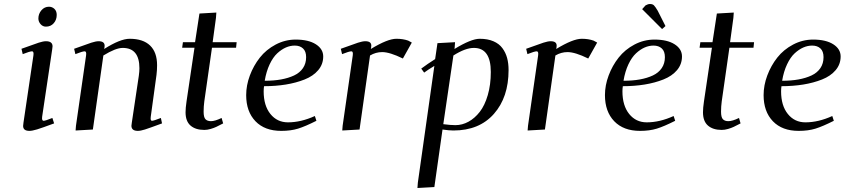

<svg xmlns="http://www.w3.org/2000/svg" viewBox="-20 -651 4246 965"><path d="M87.9 -405.8Q151.9 -429.2 174.6 -436.5Q197.3 -443.8 210.9 -443.8Q244.1 -443.8 244.1 -418Q244.1 -413.6 242.2 -401.9L191.9 -64.9Q189 -43.9 199.2 -43.9Q208.5 -43.9 243.2 -58.1L252 -30.8Q191.4 -8.3 166.5 -0.7Q141.6 6.8 127.9 6.8Q96.2 6.8 96.2 -18.1Q96.2 -21.5 98.1 -35.2L147.9 -372.1Q150.9 -393.1 141.1 -393.1Q129.9 -393.1 94.2 -378.9ZM172.9 -558.1Q172.9 -581.5 188.2 -599.4Q203.6 -617.2 226.1 -617.2Q242.2 -617.2 253.7 -606.2Q265.1 -595.2 265.1 -576.2Q265.1 -551.3 250 -534.2Q234.9 -517.1 210.9 -517.1Q194.8 -517.1 183.8 -529.8Q172.9 -542.5 172.9 -558.1Z M352.5 -405.8Q416.5 -429.2 439.2 -436.5Q461.9 -443.8 475.6 -443.8Q505.9 -443.8 505.9 -420.9Q505.9 -416 504.9 -411.1L503.4 -404.8Q584.5 -456.1 631.8 -456.1Q699.2 -456.1 734.4 -422.1Q769.5 -388.2 769.5 -323.2Q769.5 -298.8 766.6 -274.9L737.8 -64.9Q734.9 -43.9 743.7 -43.9Q752.9 -43.9 788.6 -58.1L794.4 -30.8Q731 -7.3 708.7 -0.2Q686.5 6.8 672.9 6.8Q640.6 6.8 640.6 -19Q640.6 -23.4 642.6 -35.2L677.7 -270Q680.7 -291.5 680.7 -308.1Q680.7 -410.2 596.7 -410.2Q561.5 -410.2 499.5 -372.1L446.8 0L359.9 4.9L361.8 -19L412.6 -372.1Q415.5 -393.1 405.8 -393.1Q394.5 -393.1 358.9 -378.9Z M895.5 -411.1 899.4 -439H960.4L982.4 -583L1067.4 -587.9L1065.4 -561L1048.8 -439H1169.4L1166.5 -411.1H1045.4L1006.8 -141.1Q1003.4 -115.2 1003.4 -89.8Q1003.4 -61.5 1012.7 -51.8Q1022 -42 1040.5 -42Q1060.5 -42 1093.8 -58.1L1101.6 -30.8Q1079.1 -19 1067.1 -13.4Q1055.2 -7.8 1038.6 -2.9Q1022 2 1006.8 2Q962.9 2 937.7 -19.8Q912.6 -41.5 912.6 -86.9Q912.6 -107.9 917.5 -141.1L957.5 -411.1Z M1217.3 -172.9Q1217.3 -222.2 1235.8 -271.7Q1254.4 -321.3 1286.1 -361.6Q1317.9 -401.9 1365.5 -427Q1413.1 -452.1 1466.3 -452.1Q1530.3 -452.1 1567.4 -428.5Q1604.5 -404.8 1604.5 -367.2Q1604.5 -328.1 1579.3 -298.3Q1554.2 -268.6 1511 -251.5Q1467.8 -234.4 1416.5 -226.1Q1365.2 -217.8 1307.1 -217.8Q1305.2 -205.6 1305.2 -191.9Q1305.2 -120.1 1339.1 -78.1Q1373 -36.1 1427.2 -36.1Q1492.7 -36.1 1562.5 -67.9L1570.3 -43.9Q1514.2 -15.6 1477.8 -4.4Q1441.4 6.8 1393.6 6.8Q1310.5 6.8 1263.9 -41.7Q1217.3 -90.3 1217.3 -172.9ZM1310.5 -245.1Q1356 -245.1 1392.6 -251.7Q1429.2 -258.3 1458 -271.7Q1486.8 -285.2 1502.7 -308.6Q1518.6 -332 1518.6 -363.8Q1518.6 -393.1 1502.9 -407.5Q1487.3 -421.9 1461.4 -421.9Q1439 -421.9 1417 -412.4Q1395 -402.8 1373.5 -383.1Q1352.1 -363.3 1335.2 -327.6Q1318.4 -292 1310.5 -245.1Z M1692.9 -405.8Q1756.8 -429.2 1779.5 -436.5Q1802.2 -443.8 1815.9 -443.8Q1846.2 -443.8 1846.2 -421.9Q1846.2 -416 1845.2 -411.1L1843.8 -404.8Q1928.2 -456.1 1972.2 -456.1Q2005.9 -456.1 2031.7 -446.8L2049.8 -437L2004.9 -356.9Q1939 -389.2 1900.9 -389.2Q1868.7 -389.2 1839.8 -372.1L1787.1 0L1700.2 4.9L1702.1 -19L1752.9 -372.1Q1755.9 -393.1 1746.1 -393.1Q1734.9 -393.1 1699.2 -378.9Z M2078.1 293.9 2080.1 267.1 2163.1 -319.8Q2129.9 -299.8 2111.8 -286.1L2097.2 -306.2Q2128.4 -329.6 2167 -354L2178.7 -434.1L2267.1 -439L2265.1 -411.1L2264.2 -404.8Q2348.1 -456.1 2391.1 -456.1Q2431.2 -456.1 2460 -443.6Q2488.8 -431.2 2505.1 -408.9Q2521.5 -386.7 2528.8 -359.6Q2536.1 -332.5 2536.1 -298.8Q2536.1 -162.1 2462.4 -78.6Q2388.7 4.9 2258.8 4.9Q2237.3 4.9 2204.1 0L2163.1 289.1ZM2208 -26.9Q2244.6 -22 2269 -22Q2303.2 -22 2334.7 -39.3Q2366.2 -56.6 2391.4 -88.9Q2416.5 -121.1 2431.6 -173.1Q2446.8 -225.1 2446.8 -289.1Q2446.8 -410.2 2361.8 -410.2Q2318.8 -410.2 2258.8 -372.1Z M2624.5 -405.8Q2688.5 -429.2 2711.2 -436.5Q2733.9 -443.8 2747.6 -443.8Q2777.8 -443.8 2777.8 -421.9Q2777.8 -416 2776.9 -411.1L2775.4 -404.8Q2859.9 -456.1 2903.8 -456.1Q2937.5 -456.1 2963.4 -446.8L2981.4 -437L2936.5 -356.9Q2870.6 -389.2 2832.5 -389.2Q2800.3 -389.2 2771.5 -372.1L2718.8 0L2631.8 4.9L2633.8 -19L2684.6 -372.1Q2687.5 -393.1 2677.7 -393.1Q2666.5 -393.1 2630.9 -378.9Z M3020.5 -172.9Q3020.5 -222.2 3039.1 -271.7Q3057.6 -321.3 3089.4 -361.6Q3121.1 -401.9 3168.7 -427Q3216.3 -452.1 3269.5 -452.1Q3333.5 -452.1 3370.6 -428.5Q3407.7 -404.8 3407.7 -367.2Q3407.7 -328.1 3382.6 -298.3Q3357.4 -268.6 3314.2 -251.5Q3271 -234.4 3219.7 -226.1Q3168.5 -217.8 3110.4 -217.8Q3108.4 -205.6 3108.4 -191.9Q3108.4 -120.1 3142.3 -78.1Q3176.3 -36.1 3230.5 -36.1Q3295.9 -36.1 3365.7 -67.9L3373.5 -43.9Q3317.4 -15.6 3281 -4.4Q3244.6 6.8 3196.8 6.8Q3113.8 6.8 3067.1 -41.7Q3020.5 -90.3 3020.5 -172.9ZM3113.8 -245.1Q3159.2 -245.1 3195.8 -251.7Q3232.4 -258.3 3261.2 -271.7Q3290 -285.2 3305.9 -308.6Q3321.8 -332 3321.8 -363.8Q3321.8 -393.1 3306.2 -407.5Q3290.5 -421.9 3264.6 -421.9Q3242.2 -421.9 3220.2 -412.4Q3198.2 -402.8 3176.8 -383.1Q3155.3 -363.3 3138.4 -327.6Q3121.6 -292 3113.8 -245.1ZM3207.5 -605 3224.6 -624Q3236.8 -630.9 3246.6 -630.9Q3259.8 -630.9 3266.6 -624.3Q3273.4 -617.7 3285.6 -597.2L3324.7 -520L3307.6 -504.9Z M3496.1 -411.1 3500 -439H3561L3583 -583L3668 -587.9L3666 -561L3649.4 -439H3770L3767.1 -411.1H3646L3607.4 -141.1Q3604 -115.2 3604 -89.8Q3604 -61.5 3613.3 -51.8Q3622.6 -42 3641.1 -42Q3661.1 -42 3694.3 -58.1L3702.1 -30.8Q3679.7 -19 3667.7 -13.4Q3655.8 -7.8 3639.2 -2.9Q3622.6 2 3607.4 2Q3563.5 2 3538.3 -19.8Q3513.2 -41.5 3513.2 -86.9Q3513.2 -107.9 3518.1 -141.1L3558.1 -411.1Z M3817.9 -172.9Q3817.9 -222.2 3836.4 -271.7Q3855 -321.3 3886.7 -361.6Q3918.5 -401.9 3966.1 -427Q4013.7 -452.1 4066.9 -452.1Q4130.9 -452.1 4168 -428.5Q4205.1 -404.8 4205.1 -367.2Q4205.1 -328.1 4179.9 -298.3Q4154.8 -268.6 4111.6 -251.5Q4068.4 -234.4 4017.1 -226.1Q3965.8 -217.8 3907.7 -217.8Q3905.8 -205.6 3905.8 -191.9Q3905.8 -120.1 3939.7 -78.1Q3973.6 -36.1 4027.8 -36.1Q4093.3 -36.1 4163.1 -67.9L4170.9 -43.9Q4114.7 -15.6 4078.4 -4.4Q4042 6.8 3994.1 6.8Q3911.1 6.8 3864.5 -41.7Q3817.9 -90.3 3817.9 -172.9ZM3911.1 -245.1Q3956.5 -245.1 3993.2 -251.7Q4029.8 -258.3 4058.6 -271.7Q4087.4 -285.2 4103.3 -308.6Q4119.1 -332 4119.1 -363.8Q4119.1 -393.1 4103.5 -407.5Q4087.9 -421.9 4062 -421.9Q4039.6 -421.9 4017.6 -412.4Q3995.6 -402.8 3974.1 -383.1Q3952.6 -363.3 3935.8 -327.6Q3918.9 -292 3911.1 -245.1Z"/></svg>

Font: Dehuti
Style: Bold-Italic
Weight: 700
Version: Version 1.2